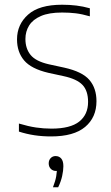

<svg xmlns="http://www.w3.org/2000/svg" viewBox="-20 -568 468 812"><path d="M196 9Q159 9 125.8 4Q92.5 -1 60 -11.5V-45.5Q100 -33.5 132.2 -28.8Q164.5 -24 197.5 -24Q277.5 -24 315 -53.8Q352.5 -83.5 352.5 -137Q352.5 -184 328.8 -209Q305 -234 249 -246L184.5 -260Q112 -277 82 -312.5Q52 -348 52 -401.5Q52 -464.5 98.8 -506.2Q145.5 -548 242.5 -548Q274.5 -548 303 -544.5Q331.5 -541 360 -533V-499Q327 -508.5 300 -511.8Q273 -515 242.5 -515Q187 -515 153 -500.2Q119 -485.5 103.2 -460.2Q87.5 -435 87.5 -403Q87.5 -362.5 109.5 -335.5Q131.5 -308.5 187 -296L251.5 -282Q328 -265 358 -230Q388 -195 388 -140Q388 -71.5 340 -31.2Q292 9 196 9ZM204 224Q214.5 197 217.8 177Q221 157 221 139L223 155H217Q203.5 155 194.8 146Q186 137 186 123Q186 109.5 194.2 100.8Q202.5 92 215 92Q230 92 239 102.5Q248 113 248 135Q248 153 242.8 176.8Q237.5 200.5 226 224Z"/></svg>

Font: Encode Sans Condensed Thin Thin
Style: Regular
Weight: 250
Version: Version 3.002